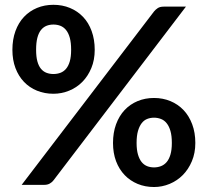

<svg xmlns="http://www.w3.org/2000/svg" viewBox="-20 -750 843 779"><path d="M364.3 -547.9Q364.3 -506.8 350.6 -473.9Q336.9 -440.9 314 -417.7Q291 -394.5 260.5 -382.1Q230 -369.6 196.8 -369.6Q160.6 -369.6 130.1 -382.1Q99.6 -394.5 77.4 -417.7Q55.2 -440.9 42.7 -473.9Q30.3 -506.8 30.3 -547.9Q30.3 -589.8 42.7 -624Q55.2 -658.2 77.4 -681.6Q99.6 -705.1 130.1 -717.8Q160.6 -730.5 196.8 -730.5Q232.9 -730.5 263.7 -717.8Q294.4 -705.1 316.9 -681.6Q339.4 -658.2 351.8 -624Q364.3 -589.8 364.3 -547.9ZM268.6 -547.9Q268.6 -577.1 263.2 -596.7Q257.8 -616.2 248 -628.2Q238.3 -640.1 225.1 -645.3Q211.9 -650.4 196.8 -650.4Q181.6 -650.4 168.7 -645.3Q155.8 -640.1 146.2 -628.2Q136.7 -616.2 131.6 -596.7Q126.5 -577.1 126.5 -547.9Q126.5 -520 131.6 -501.2Q136.7 -482.4 146.2 -470.9Q155.8 -459.5 168.7 -454.6Q181.6 -449.7 196.8 -449.7Q211.9 -449.7 225.1 -454.6Q238.3 -459.5 248 -470.9Q257.8 -482.4 263.2 -501.2Q268.6 -520 268.6 -547.9ZM605 -703.6Q610.8 -710.9 619.9 -717Q628.9 -723.1 644.5 -723.1H734.4L197.3 -18.6Q191.4 -10.7 182.1 -5.4Q172.9 0 159.7 0H67.9ZM772.5 -169.9Q772.5 -128.9 758.5 -95.9Q744.6 -63 721.7 -39.8Q698.7 -16.6 668.2 -3.9Q637.7 8.8 605 8.8Q568.8 8.8 538.3 -3.9Q507.8 -16.6 485.6 -39.8Q463.4 -63 450.9 -95.9Q438.5 -128.9 438.5 -169.9Q438.5 -211.9 450.9 -245.8Q463.4 -279.8 485.6 -303.5Q507.8 -327.1 538.3 -339.8Q568.8 -352.5 605 -352.5Q640.6 -352.5 671.4 -339.8Q702.1 -327.1 724.6 -303.5Q747.1 -279.8 759.8 -245.8Q772.5 -211.9 772.5 -169.9ZM677.2 -169.9Q677.2 -199.2 671.6 -218.5Q666 -237.8 656.2 -250Q646.5 -262.2 633.1 -267.3Q619.6 -272.5 605 -272.5Q589.8 -272.5 576.9 -267.3Q564 -262.2 554.7 -250Q545.4 -237.8 539.8 -218.5Q534.2 -199.2 534.2 -169.9Q534.2 -142.1 539.8 -123Q545.4 -104 554.7 -92.5Q564 -81.1 576.9 -75.9Q589.8 -70.8 605 -70.8Q619.6 -70.8 633.1 -75.9Q646.5 -81.1 656.2 -92.5Q666 -104 671.6 -123Q677.2 -142.1 677.2 -169.9Z"/></svg>

Font: Kdam Thmor
Style: Regular
Weight: 400
Foundry: Sovichet Tep
Version: Version 1.20